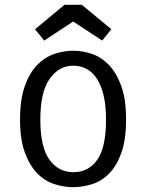

<svg xmlns="http://www.w3.org/2000/svg" viewBox="-20 -765 605 795"><path d="M63 -270Q63 -353 82.5 -408Q102 -463 133.5 -495.5Q165 -528 204.5 -541.5Q244 -555 283 -555Q321 -555 360 -542Q399 -529 430.5 -496.5Q462 -464 482 -409Q502 -354 502 -270Q502 -186 482.5 -132Q463 -78 432 -46.5Q401 -15 361.5 -2.5Q322 10 283 10Q245 10 205.5 -2.5Q166 -15 134.5 -47Q103 -79 83 -133Q63 -187 63 -270ZM147 -270Q147 -156 184.5 -104Q222 -52 284 -52Q346 -52 382.5 -103Q419 -154 419 -270Q419 -328 409 -370Q399 -412 381 -439.5Q363 -467 338 -480Q313 -493 283 -493Q224 -493 185.5 -438.5Q147 -384 147 -270ZM163 -597 125 -644 247 -745H319L441 -644L403 -597L283 -676Z"/></svg>

Font: Carrois Gothic
Style: Regular
Weight: 400
Designer: Ralph du Carrois
Foundry: Ralph du Carrois
Version: Version 1.001